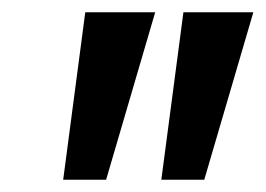

<svg xmlns="http://www.w3.org/2000/svg" viewBox="-20 -710 433 313"><path d="M243 -417 279 -690H393L313 -417ZM83 -417 119 -690H233L153 -417Z"/></svg>

Font: Radio Canada Big
Style: Italic
Weight: 400
Italic angle: -12°
Designer: Étienne Aubert Bonn
Foundry: Coppers and Brasses
Version: Version 1.001